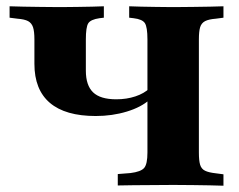

<svg xmlns="http://www.w3.org/2000/svg" viewBox="-20 -591 759 611"><path d="M284.7 -221.8Q187.9 -221.8 138.7 -263.7Q89.5 -305.6 89.5 -387.9V-465.3Q89.5 -491.1 85.1 -504.4Q80.6 -517.7 69.4 -523.8Q58.1 -529.8 35.5 -531.5L10.5 -534.7V-571Q29 -570.2 54.8 -569.8Q80.6 -569.4 108.1 -569Q135.5 -568.5 158.9 -568.5H171H182.3Q204 -568.5 227.4 -569Q250.8 -569.4 273 -569.8Q295.2 -570.2 310.5 -571V-534.7L296.8 -533.1Q268.5 -529 260.9 -516.9Q253.2 -504.8 253.2 -465.3V-366.1Q253.2 -319.4 276.2 -297.2Q299.2 -275 350 -275Q383.1 -275 410.9 -284.3Q438.7 -293.5 456.5 -310.5V-274.2Q429.8 -250 383.5 -235.9Q337.1 -221.8 284.7 -221.8ZM519.4 -2.4Q492.7 -2.4 462.9 -2Q433.1 -1.6 404.8 -1.6Q376.6 -1.6 354.8 -0.8V-37.1L395.2 -40.3Q428.2 -44.4 438.7 -56.5Q449.2 -68.5 449.2 -105.6V-465.3Q449.2 -504.8 441.1 -517.3Q433.1 -529.8 404.8 -533.1L391.1 -534.7V-571Q407.3 -570.2 429.4 -569.8Q451.6 -569.4 475.4 -569Q499.2 -568.5 520.2 -568.5H531.5H542.7Q566.9 -568.5 594.4 -569Q621.8 -569.4 647.6 -569.8Q673.4 -570.2 691.1 -571V-534.7L666.9 -531.5Q644.4 -529.8 632.7 -523.8Q621 -517.7 616.9 -504.4Q612.9 -491.1 612.9 -465.3V-105.6Q612.9 -79.8 616.9 -66.5Q621 -53.2 632.7 -47.6Q644.4 -41.9 666.9 -39.5L691.1 -36.3V0Q673.4 -0.8 647.6 -1.2Q621.8 -1.6 594.4 -2Q566.9 -2.4 542.7 -2.4H531.5Z"/></svg>

Font: Playfair 9pt Black
Style: Regular
Weight: 900
Designer: Claus Eggers Sørensen
Foundry: Claus Eggers Sørensen
Version: Version 2.203